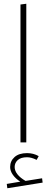

<svg xmlns="http://www.w3.org/2000/svg" viewBox="-20 -758 249 1022"><path d="M89 0V-734L120 -738V0ZM207 214 19 244 16 221 88 209Q63 193 48.5 172.5Q34 152 34 131Q34 99 57.5 78Q81 57 124 57Q158 57 186 73L175 93Q147 79 124 79Q91 79 74.5 94Q58 109 58 131Q58 151 73 170Q88 189 116 205L204 191Z"/></svg>

Font: FiraGO UltraLight
Style: Regular
Weight: 200
Designer: bBox Type
Foundry: bBox Type GmbH
Version: Version 1.001